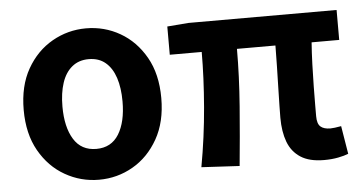

<svg xmlns="http://www.w3.org/2000/svg" viewBox="-45 -652 1399 742"><g transform="rotate(-5 654.5 -280.5)"><path d="M311.2 13.8Q240.7 13.8 179.8 -21Q118.8 -55.7 81.5 -121.5Q44.2 -187.3 44.2 -279.9Q44.2 -373.1 81.5 -438.6Q118.8 -504.1 179.8 -538.8Q240.7 -573.5 311.2 -573.5Q382.4 -573.5 442.9 -538.8Q503.4 -504.1 540.7 -438.6Q578 -373.1 578 -279.9Q578 -187.3 540.7 -121.5Q503.4 -55.7 442.9 -21Q382.4 13.8 311.2 13.8ZM311.2 -105.8Q369.3 -105.8 398.5 -153.1Q427.6 -200.4 427.6 -279.9Q427.6 -332.7 414.8 -371.7Q401.9 -410.7 376.2 -432.3Q350.5 -454 311.2 -454Q272.7 -454 246.5 -432.3Q220.2 -410.7 207.4 -371.7Q194.5 -332.7 194.5 -279.9Q194.5 -200.4 223.7 -153.1Q252.8 -105.8 311.2 -105.8Z M1184.2 13.8Q1127.4 13.8 1093.4 -8.2Q1059.4 -30.2 1044.5 -69.9Q1029.7 -109.6 1029.7 -163.7Q1029.7 -179 1030.3 -209.8Q1030.9 -240.7 1031.9 -280.8Q1032.9 -321 1033.9 -363.4Q1034.9 -405.9 1035.1 -443.6H885.8Q885.8 -338.4 876.8 -221.1Q867.7 -103.9 856.7 8.2L709 0Q729.9 -114.4 739.5 -229.8Q749.1 -345.3 749.1 -443.6H625.2V-553.2L708.1 -559.8H1282.5V-443.6H1175.4Q1172.4 -403.9 1170.9 -359.3Q1169.4 -314.7 1168.8 -273.5Q1168.2 -232.3 1168.1 -201.5Q1168 -170.6 1168 -157.7Q1168 -128.1 1180.9 -117Q1193.8 -105.8 1219 -105.8Q1232.3 -105.8 1260.9 -111L1278.8 -2.2Q1263.7 4.1 1239.1 8.9Q1214.5 13.8 1184.2 13.8Z"/></g></svg>

Font: Noto Sans SC Thin
Style: Regular
Weight: 100
Designer: Ryoko NISHIZUKA 西塚涼子 (kana, bopomofo & ideographs); Paul D. Hunt (Latin, Greek & Cyrillic); Sandoll Communications 산돌커뮤니
Foundry: Adobe
Version: Version 2.004-H2;hotconv 1.0.118;makeotfexe 2.5.65603